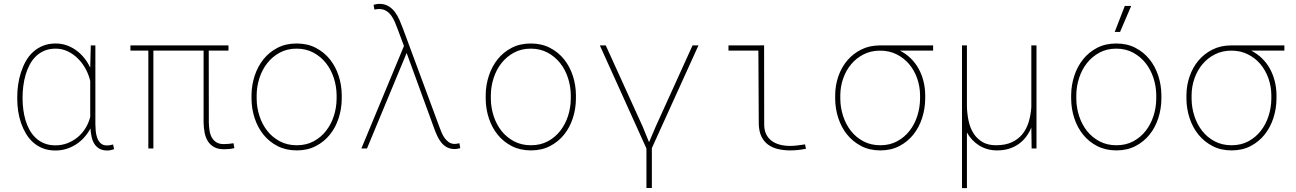

<svg xmlns="http://www.w3.org/2000/svg" viewBox="-20 -761 6641 984"><path d="M468.8 -528.3V-124.5Q468.8 -109.4 470.5 -90.6Q472.2 -71.8 478 -54.9Q483.9 -38.1 495.8 -26.9Q507.8 -15.6 528.3 -15.6Q536.6 -15.6 544.2 -17.1Q551.8 -18.6 559.6 -20.5L564.9 3.4Q556.2 6.3 547.9 8.3Q539.6 10.3 529.8 10.3Q504.9 10.3 488.5 0.5Q472.2 -9.3 462.6 -25.4Q453.1 -41.5 449 -62Q444.8 -82.5 443.4 -103Q430.7 -78.1 412.1 -57.4Q393.6 -36.6 370.4 -21.5Q347.2 -6.3 320.3 2Q293.5 10.3 264.6 10.3Q228.5 10.3 200.2 -0.7Q171.9 -11.7 150.1 -31Q128.4 -50.3 113 -76.2Q97.7 -102.1 87.6 -131.3Q77.6 -160.6 73 -192.1Q68.4 -223.6 68.4 -254.4V-264.6Q68.4 -295.4 73 -327.6Q77.6 -359.9 87.4 -390.1Q97.2 -420.4 112.3 -447.5Q127.4 -474.6 149.4 -494.6Q171.4 -514.6 200.2 -526.4Q229 -538.1 265.6 -538.1Q295.4 -538.1 322.3 -528.6Q349.1 -519 371.8 -502.2Q394.5 -485.4 412.4 -462.9Q430.2 -440.4 442.4 -414.1V-417L445.3 -528.3ZM95.7 -254.4Q95.7 -227.5 99.4 -199.5Q103 -171.4 110.8 -144.8Q118.7 -118.2 131.6 -95Q144.5 -71.8 163.1 -54.2Q181.6 -36.6 206.8 -26.4Q231.9 -16.1 264.2 -16.1Q296.9 -16.1 325.9 -27.3Q355 -38.6 378.4 -58.1Q401.9 -77.6 418.2 -104.2Q434.6 -130.9 442.4 -161.6V-346.2Q435.1 -377.9 418.9 -407.7Q402.8 -437.5 379.9 -460.4Q356.9 -483.4 327.9 -497.6Q298.8 -511.7 265.1 -511.7Q232.4 -511.7 207.3 -501Q182.1 -490.2 163.3 -471.7Q144.5 -453.1 131.6 -428.5Q118.7 -403.8 110.8 -376.2Q103 -348.6 99.4 -319.8Q95.7 -291 95.7 -264.6Z M1150.9 -501.5H1049.8L1050.3 -132.3Q1050.8 -112.3 1053.7 -92.8Q1056.6 -73.2 1064.9 -57.6Q1073.2 -42 1088.1 -32.2Q1103 -22.5 1126.5 -22.5Q1139.2 -22.5 1151.6 -23.7Q1164.1 -24.9 1176.8 -26.9L1181.2 -2Q1168 1.5 1154.8 2.7Q1141.6 3.9 1127.9 3.9Q1097.2 3.9 1077.1 -7.3Q1057.1 -18.6 1045.4 -37.1Q1033.7 -55.7 1028.8 -80.3Q1023.9 -105 1023.4 -132.3V-501.5H766.1V0H740.2V-501.5H648.4V-528.3H1150.9Z M1269 -274.4Q1269.5 -325.2 1285.2 -372.8Q1300.8 -420.4 1330.1 -457Q1359.4 -493.7 1402.1 -515.9Q1444.8 -538.1 1500 -538.1Q1555.2 -538.1 1597.9 -516.1Q1640.6 -494.1 1670.2 -457.5Q1699.7 -420.9 1715.3 -373.3Q1731 -325.7 1731.4 -274.4V-253.9Q1731 -203.1 1715.6 -155.5Q1700.2 -107.9 1670.9 -71.3Q1641.6 -34.7 1598.9 -12.5Q1556.2 9.8 1501 9.8Q1445.8 9.8 1402.8 -12.2Q1359.9 -34.2 1330.3 -70.8Q1300.8 -107.4 1285.2 -155Q1269.5 -202.6 1269 -253.9ZM1295.4 -253.9Q1295.9 -209 1309.8 -166.3Q1323.7 -123.5 1349.9 -90.3Q1376 -57.1 1414.1 -36.9Q1452.1 -16.6 1501 -16.6Q1549.8 -16.6 1587.4 -36.9Q1625 -57.1 1651.1 -90.6Q1677.2 -124 1690.9 -166.5Q1704.6 -209 1705.1 -253.9V-274.4Q1704.6 -318.8 1690.7 -361.6Q1676.8 -404.3 1650.6 -437.5Q1624.5 -470.7 1586.4 -491.2Q1548.3 -511.7 1500 -511.7Q1451.7 -511.7 1413.8 -491.2Q1376 -470.7 1349.9 -437.5Q1323.7 -404.3 1309.8 -361.6Q1295.9 -318.8 1295.4 -274.4Z M1921.9 -741.2Q1949.7 -741.7 1969.5 -730.2Q1989.3 -718.8 2003.2 -700.4Q2017.1 -682.1 2026.9 -659.7Q2036.6 -637.2 2044.9 -615.2L2230 -115.7Q2235.4 -101.6 2241.7 -85.4Q2248 -69.3 2257.3 -55.7Q2266.6 -42 2279.5 -32.7Q2292.5 -23.4 2311 -23.4Q2316.9 -23.4 2322.8 -24.7Q2328.6 -25.9 2334.5 -26.9L2338.9 -2Q2332 0 2325.2 1.5Q2318.4 2.9 2311 2.9Q2287.6 2.9 2270.5 -6.3Q2253.4 -15.6 2241.2 -31Q2229 -46.4 2220.5 -65.2Q2211.9 -84 2205.1 -103L2068.4 -477.5L2064 -489.3L1860.8 0H1832L2050.3 -525.4L2018.1 -611.3Q2011.7 -628.4 2004.2 -646.7Q1996.6 -665 1985.8 -680.2Q1975.1 -695.3 1959.7 -705.1Q1944.3 -714.8 1922.4 -714.8Q1916.5 -714.8 1910.6 -713.9Q1904.8 -712.9 1898.9 -711.9L1894.5 -736.3Q1901.4 -738.3 1908.2 -739.7Q1915 -741.2 1921.9 -741.2Z M2469.2 -274.4Q2469.7 -325.2 2485.4 -372.8Q2501 -420.4 2530.3 -457Q2559.6 -493.7 2602.3 -515.9Q2645 -538.1 2700.2 -538.1Q2755.4 -538.1 2798.1 -516.1Q2840.8 -494.1 2870.4 -457.5Q2899.9 -420.9 2915.5 -373.3Q2931.2 -325.7 2931.6 -274.4V-253.9Q2931.2 -203.1 2915.8 -155.5Q2900.4 -107.9 2871.1 -71.3Q2841.8 -34.7 2799.1 -12.5Q2756.3 9.8 2701.2 9.8Q2646 9.8 2603 -12.2Q2560.1 -34.2 2530.5 -70.8Q2501 -107.4 2485.4 -155Q2469.7 -202.6 2469.2 -253.9ZM2495.6 -253.9Q2496.1 -209 2510 -166.3Q2523.9 -123.5 2550 -90.3Q2576.2 -57.1 2614.3 -36.9Q2652.3 -16.6 2701.2 -16.6Q2750 -16.6 2787.6 -36.9Q2825.2 -57.1 2851.3 -90.6Q2877.4 -124 2891.1 -166.5Q2904.8 -209 2905.3 -253.9V-274.4Q2904.8 -318.8 2890.9 -361.6Q2877 -404.3 2850.8 -437.5Q2824.7 -470.7 2786.6 -491.2Q2748.5 -511.7 2700.2 -511.7Q2651.9 -511.7 2614 -491.2Q2576.2 -470.7 2550 -437.5Q2523.9 -404.3 2510 -361.6Q2496.1 -318.8 2495.6 -274.4Z M3529.3 -528.3H3559.6L3320.8 -2V202.6H3293V0L3054.2 -528.3H3084.5L3273.9 -111.8L3305.7 -33.7H3307.1L3340.3 -111.8Z M3713.4 -528.3H3866.7L3896 -528.8L3896.5 -126.5Q3896 -95.7 3906.2 -74.2Q3916.5 -52.7 3934.6 -39.3Q3952.6 -25.9 3977.1 -19.5Q4001.5 -13.2 4029.8 -13.2Q4049.3 -13.2 4068.1 -15.9Q4086.9 -18.6 4106 -21L4110.4 1.5Q4069.8 9.8 4030.8 9.8Q3995.6 9.8 3966.3 2.7Q3937 -4.4 3915.5 -20.5Q3894 -36.6 3881.8 -62.5Q3869.6 -88.4 3868.7 -126.5L3866.7 -501.5H3713.4Z M4762.2 -501.5H4592.3Q4623.5 -485.4 4647.7 -461.7Q4671.9 -438 4688 -408.7Q4704.1 -379.4 4712.6 -345.7Q4721.2 -312 4721.7 -275.4V-254.4Q4721.2 -203.6 4705.8 -156Q4690.4 -108.4 4661.1 -71.5Q4631.8 -34.7 4589.4 -12.5Q4546.9 9.8 4491.7 9.8Q4436.5 9.8 4393.8 -12.5Q4351.1 -34.7 4321.5 -71.3Q4292 -107.9 4276.4 -155.5Q4260.7 -203.1 4260.3 -253.9V-274.4Q4260.7 -324.2 4276.6 -370.1Q4292.5 -416 4322.3 -451.2Q4352.1 -486.3 4394.3 -507.3Q4436.5 -528.3 4490.2 -528.3H4762.2ZM4286.6 -253.9Q4287.1 -209 4301 -166.3Q4314.9 -123.5 4340.8 -90.3Q4366.7 -57.1 4404.8 -36.9Q4442.9 -16.6 4491.7 -16.6Q4540.5 -16.6 4578.1 -37.1Q4615.7 -57.6 4641.6 -90.8Q4667.5 -124 4681.2 -166.7Q4694.8 -209.5 4695.3 -253.9V-274.4Q4694.8 -318.4 4680.4 -359.4Q4666 -400.4 4639.6 -431.9Q4613.3 -463.4 4575.4 -482.4Q4537.6 -501.5 4490.7 -501.5Q4443.8 -501.5 4406.2 -482.4Q4368.7 -463.4 4342.3 -431.9Q4315.9 -400.4 4301.5 -359.4Q4287.1 -318.4 4286.6 -274.4Z M4935.5 -528.3V-214.8Q4936.5 -178.2 4943.8 -142.6Q4951.2 -106.9 4968.5 -78.9Q4985.8 -50.8 5014.2 -33.7Q5042.5 -16.6 5085 -16.6Q5132.3 -16.6 5165.5 -32Q5198.7 -47.4 5220 -73.7Q5241.2 -100.1 5252 -135.7Q5262.7 -171.4 5265.6 -211.9V-528.3H5292V0H5267.1L5265.6 -107.4Q5254.9 -81.5 5239 -60.3Q5223.1 -39.1 5201.4 -23.4Q5179.7 -7.8 5151.9 1Q5124 9.8 5089.4 9.8Q5063.5 9.8 5040.5 3.2Q5017.6 -3.4 4998 -15.6Q4978.5 -27.8 4962.6 -44.7Q4946.8 -61.5 4935.5 -82V203.1H4910.2V-528.3Z M5469.7 -274.4Q5470.2 -325.2 5485.8 -372.8Q5501.5 -420.4 5530.8 -457Q5560.1 -493.7 5602.8 -515.9Q5645.5 -538.1 5700.7 -538.1Q5755.9 -538.1 5798.6 -516.1Q5841.3 -494.1 5870.8 -457.5Q5900.4 -420.9 5916 -373.3Q5931.6 -325.7 5932.1 -274.4V-253.9Q5931.6 -203.1 5916.3 -155.5Q5900.9 -107.9 5871.6 -71.3Q5842.3 -34.7 5799.6 -12.5Q5756.8 9.8 5701.7 9.8Q5646.5 9.8 5603.5 -12.2Q5560.5 -34.2 5531 -70.8Q5501.5 -107.4 5485.8 -155Q5470.2 -202.6 5469.7 -253.9ZM5496.1 -253.9Q5496.6 -209 5510.5 -166.3Q5524.4 -123.5 5550.5 -90.3Q5576.7 -57.1 5614.7 -36.9Q5652.8 -16.6 5701.7 -16.6Q5750.5 -16.6 5788.1 -36.9Q5825.7 -57.1 5851.8 -90.6Q5877.9 -124 5891.6 -166.5Q5905.3 -209 5905.8 -253.9V-274.4Q5905.3 -318.8 5891.4 -361.6Q5877.4 -404.3 5851.3 -437.5Q5825.2 -470.7 5787.1 -491.2Q5749 -511.7 5700.7 -511.7Q5652.3 -511.7 5614.5 -491.2Q5576.7 -470.7 5550.5 -437.5Q5524.4 -404.3 5510.5 -361.6Q5496.6 -318.8 5496.1 -274.4ZM5744.6 -730.5H5777.3L5720.2 -597.2H5692.9Z M6562.5 -501.5H6392.6Q6423.8 -485.4 6448 -461.7Q6472.2 -438 6488.3 -408.7Q6504.4 -379.4 6512.9 -345.7Q6521.5 -312 6522 -275.4V-254.4Q6521.5 -203.6 6506.1 -156Q6490.7 -108.4 6461.4 -71.5Q6432.1 -34.7 6389.6 -12.5Q6347.2 9.8 6292 9.8Q6236.8 9.8 6194.1 -12.5Q6151.4 -34.7 6121.8 -71.3Q6092.3 -107.9 6076.7 -155.5Q6061 -203.1 6060.5 -253.9V-274.4Q6061 -324.2 6076.9 -370.1Q6092.8 -416 6122.6 -451.2Q6152.3 -486.3 6194.6 -507.3Q6236.8 -528.3 6290.5 -528.3H6562.5ZM6086.9 -253.9Q6087.4 -209 6101.3 -166.3Q6115.2 -123.5 6141.1 -90.3Q6167 -57.1 6205.1 -36.9Q6243.2 -16.6 6292 -16.6Q6340.8 -16.6 6378.4 -37.1Q6416 -57.6 6441.9 -90.8Q6467.8 -124 6481.4 -166.7Q6495.1 -209.5 6495.6 -253.9V-274.4Q6495.1 -318.4 6480.7 -359.4Q6466.3 -400.4 6439.9 -431.9Q6413.6 -463.4 6375.7 -482.4Q6337.9 -501.5 6291 -501.5Q6244.1 -501.5 6206.5 -482.4Q6168.9 -463.4 6142.6 -431.9Q6116.2 -400.4 6101.8 -359.4Q6087.4 -318.4 6086.9 -274.4Z"/></svg>

Font: Roboto Mono Thin
Style: Regular
Weight: 250
Designer: Google
Version: Version 2.000985; 2015; ttfautohint (v1.3)